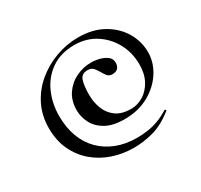

<svg xmlns="http://www.w3.org/2000/svg" viewBox="-131 -671 989 946"><g transform="rotate(-30 363.5 -198.5)"><path d="M381 106Q317 106 260 86.5Q203 67 159 29.5Q115 -8 89.5 -62.5Q64 -117 64 -187Q64 -258 93 -316Q122 -374 171.5 -415.5Q221 -457 283.5 -480Q346 -503 412 -503Q493 -503 552 -470Q611 -437 643 -383.5Q675 -330 675 -268Q675 -210 641.5 -157.5Q608 -105 548.5 -72Q489 -39 411 -39Q344 -39 303.5 -62.5Q263 -86 245 -122Q227 -158 227 -195Q227 -249 253 -287Q279 -325 320 -344.5Q361 -364 404 -364Q429 -364 453.5 -357.5Q478 -351 494.5 -338Q511 -325 511 -303Q511 -284 501 -272.5Q491 -261 468 -261Q452 -261 442 -272Q432 -283 425 -297Q416 -313 405 -326.5Q394 -340 371 -340Q338 -340 328 -312Q318 -284 318 -230Q318 -187 333 -149.5Q348 -112 380 -89.5Q412 -67 464 -67Q501 -67 534 -87.5Q567 -108 587.5 -146Q608 -184 608 -236Q608 -304 578 -359Q548 -414 496 -447Q444 -480 377 -480Q300 -480 246.5 -443.5Q193 -407 165.5 -346Q138 -285 138 -213Q138 -148 157.5 -95.5Q177 -43 214 -6Q251 31 302.5 51Q354 71 418 71Q450 71 480 66.5Q510 62 540 51Q570 40 602 20Q605 18 608 22Q611 26 608 28Q547 76 490.5 91Q434 106 381 106Z"/></g></svg>

Font: Cormorant Light
Style: Regular
Weight: 300
Designer: Christian Thalmann (Catharsis Fonts)
Foundry: Catharsis Fonts
Version: Version 4.000